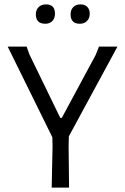

<svg xmlns="http://www.w3.org/2000/svg" viewBox="-20 -853 568 873"><path d="M189 -833Q230 -833 230 -791Q230 -770 218 -757.5Q206 -745 186 -745Q143 -745 143 -788Q143 -808 155.5 -820.5Q168 -833 189 -833ZM346 -833Q366 -833 377 -821.5Q388 -810 388 -791Q388 -770 375.5 -757.5Q363 -745 343 -745Q301 -745 301 -788Q301 -808 313 -820.5Q325 -833 346 -833ZM514 -641 293 -233 292 -187 294 0H215L219 -187L218 -229L15 -641H101L114 -605L254 -317H261L415 -603L430 -641Z"/></svg>

Font: Alegreya Sans SC
Style: Regular
Weight: 400
Designer: Juan Pablo del Peral
Foundry: Huerta Tipografica
Version: Version 2.007